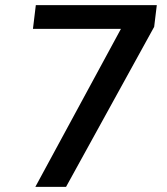

<svg xmlns="http://www.w3.org/2000/svg" viewBox="-20 -731 653 751"><path d="M118.2 0 453.1 -618.2H108.9L120.1 -710.9H593.3L583 -626L238.3 0Z"/></svg>

Font: Muli
Style: Semi-BoldItalic
Weight: 600
Italic angle: -7°
Designer: Vernon Adams
Foundry: newtypography
Version: Version 2.0; ttfautohint (v1.00rc1.2-2d82) -l 8 -r 50 -G 200